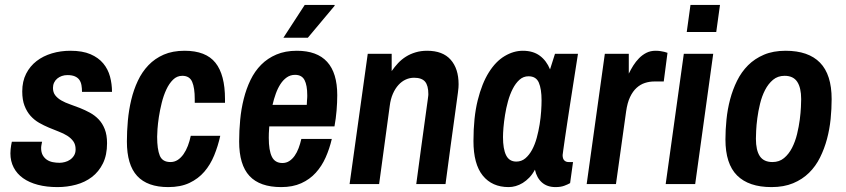

<svg xmlns="http://www.w3.org/2000/svg" viewBox="-20 -743 3413 775"><path d="M22 -124Q22 -132.3 22.9 -140.9Q23.9 -149.4 24.9 -156.2Q26.4 -164.1 27.8 -170.9H149.9L147.9 -161.1Q147 -157.2 146.5 -153.1Q146 -148.9 146 -146Q146 -128.4 152.3 -116.9Q158.7 -105.5 168.9 -98.4Q179.2 -91.3 192.6 -88.6Q206.1 -85.9 220.2 -85.9Q230.5 -85.9 241.9 -88.9Q253.4 -91.8 262.9 -98.4Q272.5 -105 278.8 -115.2Q285.2 -125.5 285.2 -140.1Q285.2 -159.7 275.9 -172.6Q266.6 -185.5 251.5 -195.1Q236.3 -204.6 217 -211.9Q197.8 -219.2 177.5 -227.8Q157.2 -236.3 137.9 -247.3Q118.7 -258.3 103.5 -275.1Q88.4 -292 79.1 -315.9Q69.8 -339.8 69.8 -374Q69.8 -414.6 85.4 -445.3Q101.1 -476.1 127.7 -496.6Q154.3 -517.1 189.5 -527.6Q224.6 -538.1 264.2 -538.1Q313 -538.1 345.2 -524.2Q377.4 -510.3 396.7 -487.1Q416 -463.9 424.1 -433.8Q432.1 -403.8 432.1 -372.1H311Q311 -386.7 308.8 -399.2Q306.6 -411.6 300.3 -420.7Q293.9 -429.7 282.2 -434.8Q270.5 -439.9 252 -439.9Q240.2 -439.9 229.7 -436.3Q219.2 -432.6 211.2 -426Q203.1 -419.4 198.5 -409.7Q193.8 -399.9 193.8 -388.2Q193.8 -370.1 203.1 -358.2Q212.4 -346.2 227.8 -337.4Q243.2 -328.6 262.9 -321.8Q282.7 -314.9 303 -306.9Q323.2 -298.8 343 -288.1Q362.8 -277.3 378.2 -261.2Q393.6 -245.1 402.8 -221.7Q412.1 -198.2 412.1 -165Q412.1 -117.2 395.5 -83.5Q378.9 -49.8 351.1 -28.6Q323.2 -7.3 287.1 2.4Q251 12.2 211.9 12.2Q168 12.2 132.8 2.9Q97.7 -6.3 73 -23.9Q48.3 -41.5 35.2 -66.9Q22 -92.3 22 -124Z M492.2 -171.9Q492.2 -212.9 496.1 -256.1Q500 -299.3 509.8 -340.1Q519.5 -380.9 536.4 -416.7Q553.2 -452.6 579.1 -479.7Q605 -506.8 640.9 -522.5Q676.8 -538.1 725.1 -538.1Q811 -538.1 849.6 -489.7Q888.2 -441.4 888.2 -342.8V-328.1H766.1V-342.8Q766.1 -388.7 755.6 -412.8Q745.1 -437 715.8 -437Q694.3 -437 678.5 -421.4Q662.6 -405.8 651.4 -381.6Q640.1 -357.4 632.8 -327.9Q625.5 -298.3 621.3 -271Q617.2 -243.7 615.7 -221.9Q614.3 -200.2 614.3 -190.9Q614.3 -140.6 625 -114.7Q635.7 -88.9 668 -88.9Q684.1 -88.9 697.3 -97.4Q710.4 -106 720.7 -120.6Q731 -135.3 738.3 -154.3Q745.6 -173.3 750 -194.8H869.1Q859.9 -153.3 844.5 -115.7Q829.1 -78.1 804.7 -49.8Q780.3 -21.5 744.6 -4.6Q709 12.2 659.2 12.2Q575.2 12.2 533.7 -32.7Q492.2 -77.6 492.2 -171.9Z M945.3 -171.9Q945.3 -215.3 949.5 -259.3Q953.6 -303.2 963.9 -344Q974.1 -384.8 991.2 -420.2Q1008.3 -455.6 1034.2 -481.7Q1060.1 -507.8 1095.7 -522.9Q1131.3 -538.1 1178.2 -538.1Q1341.3 -538.1 1341.3 -358.9Q1341.3 -329.6 1338.6 -297.1Q1335.9 -264.6 1330.1 -232.9H1066.9Q1065.4 -217.3 1065.2 -204.8Q1064.9 -192.4 1064.9 -187Q1064.9 -135.7 1077.4 -110.4Q1089.8 -85 1120.1 -85Q1135.3 -85 1147.5 -92.8Q1159.7 -100.6 1169.2 -114Q1178.7 -127.4 1185.3 -145Q1191.9 -162.6 1196.3 -182.1H1319.3Q1310.1 -142.6 1294.4 -107.4Q1278.8 -72.3 1254.6 -45.7Q1230.5 -19 1196 -3.4Q1161.6 12.2 1115.2 12.2Q1028.8 12.2 987.1 -32.7Q945.3 -77.6 945.3 -171.9ZM1330.1 -723.1 1331.1 -720.2 1222.7 -590.8H1124L1210 -723.1ZM1218.3 -319.8Q1218.8 -330.6 1219.2 -337.4Q1219.7 -344.2 1220 -348.4Q1220.2 -352.5 1220.2 -354.5V-358.9Q1220.2 -398.9 1209.2 -419.9Q1198.2 -440.9 1170.9 -440.9Q1152.3 -440.9 1137.7 -430.7Q1123 -420.4 1112.1 -403.6Q1101.1 -386.7 1093.3 -365Q1085.4 -343.3 1080.1 -319.8Z M1561 -525.9V-456.1Q1572.8 -473.1 1586.9 -488.3Q1601.1 -503.4 1618.7 -514.4Q1636.2 -525.4 1657.5 -531.7Q1678.7 -538.1 1704.1 -538.1Q1767.1 -538.1 1799.1 -502Q1831.1 -465.8 1831.1 -402.8Q1831.1 -396 1830.6 -389.4Q1830.1 -382.8 1828.4 -369.1Q1826.7 -355.5 1823.2 -330.8Q1819.8 -306.2 1814 -263.7Q1808.1 -221.2 1799.3 -157Q1790.5 -92.8 1778.3 0H1660.2Q1671.9 -86.4 1679.9 -146.5Q1688 -206.5 1693.6 -246.1Q1699.2 -285.6 1702.1 -308.1Q1705.1 -330.6 1706.8 -342Q1708.5 -353.5 1708.7 -357.2Q1709 -360.8 1709 -362.8Q1709 -397.9 1695.6 -413.6Q1682.1 -429.2 1651.4 -429.2Q1633.8 -429.2 1617.7 -421.9Q1601.6 -414.6 1588.4 -400.1Q1575.2 -385.7 1565.9 -364.5Q1556.6 -343.3 1553.2 -315.9L1510.3 0H1391.1L1464.4 -525.9Z M2090.3 -538.1Q2131.8 -538.1 2158.9 -518.1Q2186 -498 2200.2 -462.9L2220.2 -525.9H2313Q2295.4 -414.1 2281.7 -325.7Q2275.9 -287.6 2270.3 -251.2Q2264.6 -214.8 2260.5 -185.5Q2256.3 -156.2 2253.7 -137.7Q2251 -119.1 2251 -117.2Q2251 -102.1 2257.8 -95.5Q2264.6 -88.9 2274.9 -88.9H2293L2281.2 -3.9Q2272 1.5 2257.6 6.8Q2243.2 12.2 2222.2 12.2Q2189 12.2 2167.7 -6.3Q2146.5 -24.9 2139.2 -58.1Q2129.4 -39.6 2116.7 -26.4Q2104 -13.2 2090.1 -4.6Q2076.2 3.9 2061.5 8.1Q2046.9 12.2 2033.2 12.2Q1966.3 12.2 1928.7 -34.2Q1891.1 -80.6 1891.1 -173.8Q1891.1 -269 1908.2 -337.9Q1925.3 -406.7 1953.4 -451.2Q1981.4 -495.6 2017.3 -516.8Q2053.2 -538.1 2090.3 -538.1ZM2064 -90.8Q2085 -90.8 2100.6 -104Q2116.2 -117.2 2127.7 -138.4Q2139.2 -159.7 2146.5 -186.5Q2153.8 -213.4 2158.2 -240.7Q2162.6 -268.1 2164.3 -293.7Q2166 -319.3 2166 -337.9Q2166 -383.8 2155 -409.4Q2144 -435.1 2113.3 -435.1Q2092.3 -435.1 2076.7 -420.9Q2061 -406.7 2049.6 -384.3Q2038.1 -361.8 2030.5 -334.2Q2022.9 -306.6 2018.6 -279.3Q2014.2 -252 2012.2 -228.3Q2010.3 -204.6 2010.3 -189.9Q2010.3 -141.6 2022.9 -116.2Q2035.6 -90.8 2064 -90.8Z M2518.1 -525.9V-445.8Q2525.9 -461.9 2536.1 -478.3Q2546.4 -494.6 2559.6 -508.1Q2572.8 -521.5 2589.1 -529.8Q2605.5 -538.1 2626 -538.1Q2637.7 -538.1 2646.5 -536.6Q2655.3 -535.2 2661.6 -533.7Q2668.9 -531.7 2674.3 -529.8L2659.2 -414.1H2621.1Q2601.6 -414.1 2583.3 -408.2Q2564.9 -402.3 2549.6 -388.4Q2534.2 -374.5 2523.2 -351.3Q2512.2 -328.1 2507.3 -293L2466.3 0H2348.1L2421.4 -525.9Z M2886.2 -723.1 2871.1 -613.8H2752L2767.1 -723.1ZM2858.9 -525.9 2786.1 0H2667L2740.2 -525.9Z M2908.2 -180.2Q2908.2 -218.8 2912.4 -260.3Q2916.5 -301.8 2927 -341.6Q2937.5 -381.3 2955.1 -417Q2972.7 -452.6 2999.5 -479.5Q3026.4 -506.3 3063.7 -522.2Q3101.1 -538.1 3150.9 -538.1Q3243.2 -538.1 3290 -490Q3336.9 -441.9 3336.9 -342.8Q3336.9 -304.2 3332.8 -262.7Q3328.6 -221.2 3318.1 -181.9Q3307.6 -142.6 3290 -107.2Q3272.5 -71.8 3245.6 -45.4Q3218.8 -19 3181.4 -3.4Q3144 12.2 3094.2 12.2Q3002.4 12.2 2955.3 -34.7Q2908.2 -81.5 2908.2 -180.2ZM3031.2 -183.1Q3031.2 -136.2 3047.1 -112.5Q3063 -88.9 3098.1 -88.9Q3125.5 -88.9 3144.8 -105Q3164.1 -121.1 3177 -146.2Q3189.9 -171.4 3197.3 -201.7Q3204.6 -231.9 3208.3 -260.3Q3211.9 -288.6 3212.9 -311Q3213.9 -333.5 3213.9 -342.8Q3213.9 -388.7 3198 -412.8Q3182.1 -437 3147 -437Q3119.6 -437 3100.3 -420.9Q3081.1 -404.8 3068.1 -379.6Q3055.2 -354.5 3047.9 -324.2Q3040.5 -293.9 3036.9 -265.9Q3033.2 -237.8 3032.2 -215.1Q3031.2 -192.4 3031.2 -183.1Z"/></svg>

Font: Archivo Narrow
Style: Bold Italic
Weight: 700
Italic angle: -8°
Designer: Hector Gatti
Foundry: Hector Gatti
Version: 1.002; ttfautohint (v0.8)